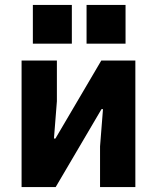

<svg xmlns="http://www.w3.org/2000/svg" viewBox="-20 -763 640 783"><path d="M68 -516H212V-350L200 -198H206L393 -516H532V0H388V-166L400 -318H394L207 0H68ZM492 -743V-585H333V-743ZM273 -743V-585H114V-743Z"/></svg>

Font: iA Writer Duo V
Style: Regular
Weight: 400
Designer: Mike Abbink, Paul van der Laan, Pieter van Rosmalen, Oliver Reichenstein
Foundry: Information Architects Inc.
Version: Version 2.000